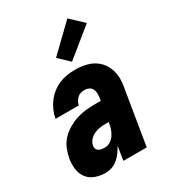

<svg xmlns="http://www.w3.org/2000/svg" viewBox="-190 -875 879 983"><g transform="rotate(-30 250.0 -383.5)"><path d="M141 8Q110 8 82 -2Q54 -12 36.5 -34.5Q19 -57 15 -87.5Q11 -118 16 -148Q21 -175 31.5 -201.5Q42 -228 62 -249.5Q82 -271 107.5 -286Q133 -301 159 -309.5Q185 -318 212.5 -321Q240 -324 266 -324H303L306 -341Q308 -355 307.5 -368Q307 -381 301 -392Q295 -403 283.5 -408.5Q272 -414 259 -414Q248 -414 236.5 -411Q225 -408 216.5 -400Q208 -392 202 -381.5Q196 -371 194 -360H57V-361Q61 -384 71 -407Q81 -430 96 -450Q111 -470 131.5 -486Q152 -502 175 -511.5Q198 -521 221.5 -524.5Q245 -528 268 -528Q304 -528 337 -519.5Q370 -511 395 -490Q420 -469 433 -438Q446 -407 446 -372Q446 -360 444.5 -347.5Q443 -335 441 -323L388 0H250L263 -83Q254 -65 242 -48.5Q230 -32 214.5 -18.5Q199 -5 179.5 1.5Q160 8 141 8ZM202 -106Q219 -106 234.5 -115.5Q250 -125 260 -140Q270 -155 275.5 -171.5Q281 -188 283 -204L284 -210H266Q249 -210 232 -207.5Q215 -205 198.5 -197.5Q182 -190 169.5 -176Q157 -162 154 -145Q152 -135 155.5 -126.5Q159 -118 167 -113.5Q175 -109 184 -107.5Q193 -106 202 -106ZM276 -571 215 -629 366 -775 441 -705Z"/></g></svg>

Font: Iosevka Term Curly Hv Obl
Style: Regular
Weight: 900
Italic angle: -9°
Designer: Belleve Invis
Foundry: Belleve Invis
Version: Version 32.3.0